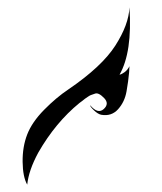

<svg xmlns="http://www.w3.org/2000/svg" viewBox="-20 -480 440 522"><path d="M225 -194Q246 -169 262 -183.5Q278 -198 263 -213.5Q248 -229 238.5 -225.5Q229 -222 227 -221.5Q225 -221 219 -217Q213 -213 211 -211.5Q209 -210 203.5 -205.5Q198 -201 196 -200Q131 -147 84 -65Q58 -17 54 22Q42 1 41.5 -40Q41 -81 54 -114.5Q67 -148 100 -181.5Q133 -215 166 -237Q257 -299 293.5 -356Q330 -413 332 -460Q340 -338 305 -277Q311 -278 319 -284Q327 -290 332 -300Q332 -300 331 -283Q329 -260 324 -231.5Q319 -203 301 -183Q283 -163 255 -168Q246 -170 235.5 -180Q225 -190 225 -194Z"/></svg>

Font: SOV_mook
Style: Book
Weight: 400
Version: Version 1.00